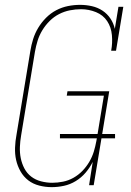

<svg xmlns="http://www.w3.org/2000/svg" viewBox="-20 -763 540 791"><path d="M193 8Q167 8 141.5 1.5Q116 -5 96.5 -20Q77 -35 64.5 -57Q52 -79 46.5 -103.5Q41 -128 42 -155Q43 -182 48 -208L105 -553Q109 -578 116.5 -602Q124 -626 137.5 -648.5Q151 -671 170 -690Q189 -709 212 -721Q235 -733 260 -738Q285 -743 310 -743Q335 -743 359 -737.5Q383 -732 402.5 -719Q422 -706 435 -686.5Q448 -667 453 -644L468 -735H488L458 -554H438Q444 -586 441 -618.5Q438 -651 421.5 -676Q405 -701 375.5 -713Q346 -725 314 -725Q291 -725 268 -720.5Q245 -716 223.5 -705Q202 -694 184.5 -676.5Q167 -659 154.5 -638.5Q142 -618 135 -595.5Q128 -573 124 -550L67 -205Q63 -182 62 -158Q61 -134 65.5 -111.5Q70 -89 80.5 -69Q91 -49 108.5 -35.5Q126 -22 149 -16Q172 -10 195 -10Q217 -10 239.5 -14.5Q262 -19 282.5 -30.5Q303 -42 319.5 -59Q336 -76 348 -96.5Q360 -117 366.5 -138.5Q373 -160 377 -182L379 -193H227V-211H382L408 -369H255L258 -387H430L401 -211H454V-193H398L366 0H347L362 -96Q350 -72 332.5 -51.5Q315 -31 292 -17Q269 -3 243.5 2.5Q218 8 193 8Z"/></svg>

Font: Iosevka Slab Thin
Style: Italic
Weight: 100
Italic angle: -9°
Monospace: yes
Designer: Belleve Invis
Foundry: Belleve Invis
Version: Version 11.1.1; ttfautohint (v1.8.3)